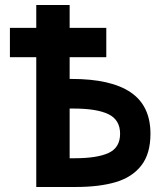

<svg xmlns="http://www.w3.org/2000/svg" viewBox="-20 -745 640 765"><path d="M124.5 -517H19.5V-634H124.5V-725H257.5V-634H403.5V-517H257.5V-430.5H265Q422 -430.5 500.8 -377Q579.5 -323.5 579.5 -212Q579.5 -132.5 543.2 -85.8Q507 -39 441.5 -19.5Q376 0 282 0H124.5ZM458.5 -212Q458.5 -267.5 412 -290Q365.5 -312.5 273 -312.5H257.5V-114.5H277Q367.5 -114.5 413 -135.8Q458.5 -157 458.5 -212Z"/></svg>

Font: JuliaMono Black
Style: Regular
Weight: 900
Monospace: yes
Designer: cormullion
Foundry: corm
Version: Version 0.054; ttfautohint (v1.8.4)